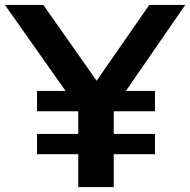

<svg xmlns="http://www.w3.org/2000/svg" viewBox="-34 -760 772 780"><path d="M718.5 -740 477.5 -390.5H595.5V-308H428V-216H595.5V-133.5H428V0H284V-133.5H116.5V-216H284V-308H116.5V-390.5H232.5L-14 -740H142L358.5 -432L572.5 -740Z"/></svg>

Font: Encode Sans Expanded SemiBold
Style: Regular
Weight: 600
Width: 7
Designer: Multiple Designers
Foundry: Impallari Type
Version: Version 2.000